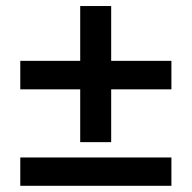

<svg xmlns="http://www.w3.org/2000/svg" viewBox="-20 -640 620 620"><path d="M339 -620.5V-443.5H533.5V-351.5H339V-181H239V-351.5H45.5V-443.5H239V-620.5ZM45.5 -131.5H533.5V-40H45.5Z"/></svg>

Font: LatoHex
Style: Bold
Weight: 700
Designer: Lukasz Dziedzic
Foundry: tyPoland Lukasz Dziedzic
Version: Version 1.104; Western+Polish opensource